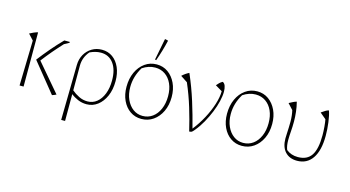

<svg xmlns="http://www.w3.org/2000/svg" viewBox="-94 -1094 3037 1666"><g transform="rotate(15 1424.5 -260.5)"><path d="M98 0 108 -406 61 -457Q77 -466 96.5 -474.5Q116 -483 134 -487V0ZM391 8 179 -254Q222 -310 270.5 -367Q319 -424 372 -478H421V-470L377 -446Q335 -401 295 -354Q255 -307 216 -256L428 -7Q420 -3 411 1Q402 5 391 8Z M524 195 532 -301Q533 -354 556.5 -395.5Q580 -437 620 -461Q660 -485 710 -485Q765 -485 806 -455.5Q847 -426 870 -373.5Q893 -321 893 -251Q893 -175 867.5 -117Q842 -59 798.5 -26Q755 7 700 7Q659 7 622.5 -8.5Q586 -24 559 -46V195ZM559 -301V-80Q588 -55 624.5 -37Q661 -19 702 -19Q749 -19 785 -48Q821 -77 841.5 -129Q862 -181 862 -250Q862 -347 820.5 -402.5Q779 -458 707 -458Q660 -458 609 -434Q559 -376 559 -301Z M1192 7Q1135 7 1091 -23.5Q1047 -54 1022 -107.5Q997 -161 997 -230Q997 -304 1023.5 -361.5Q1050 -419 1096.5 -452Q1143 -485 1202 -485Q1260 -485 1304 -453.5Q1348 -422 1373.5 -368Q1399 -314 1399 -244Q1399 -171 1372 -114.5Q1345 -58 1298.5 -25.5Q1252 7 1192 7ZM1196 -21Q1246 -21 1284.5 -49Q1323 -77 1345 -127.5Q1367 -178 1367 -243Q1367 -307 1345.5 -354.5Q1324 -402 1285.5 -428.5Q1247 -455 1196 -455Q1137 -455 1082 -418Q1029 -331 1029 -236Q1029 -173 1051 -124.5Q1073 -76 1110.5 -48.5Q1148 -21 1196 -21ZM1186 -519 1175 -522 1212 -712 1216 -716 1242 -709Q1220 -614 1186 -519Z M1623 5Q1599 -97 1568 -199Q1537 -301 1493 -403L1431 -444Q1460 -471 1493 -487Q1543 -372 1579 -257Q1615 -142 1644 -27Q1690 -85 1726.5 -153Q1763 -221 1784 -287.5Q1805 -354 1805 -406L1743 -443Q1753 -455 1765 -467Q1777 -479 1793 -487Q1810 -479 1817.5 -457.5Q1825 -436 1825 -406Q1825 -368 1813.5 -319.5Q1802 -271 1781 -219Q1760 -167 1731.5 -116Q1703 -65 1668 -23Q1652 -4 1646 0Q1640 4 1623 5Z M2095 7Q2038 7 1994 -23.5Q1950 -54 1925 -107.5Q1900 -161 1900 -230Q1900 -304 1926.5 -361.5Q1953 -419 1999.5 -452Q2046 -485 2105 -485Q2163 -485 2207 -453.5Q2251 -422 2276.5 -368Q2302 -314 2302 -244Q2302 -171 2275 -114.5Q2248 -58 2201.5 -25.5Q2155 7 2095 7ZM2099 -21Q2149 -21 2187.5 -49Q2226 -77 2248 -127.5Q2270 -178 2270 -243Q2270 -307 2248.5 -354.5Q2227 -402 2188.5 -428.5Q2150 -455 2099 -455Q2040 -455 1985 -418Q1932 -331 1932 -236Q1932 -173 1954 -124.5Q1976 -76 2013.5 -48.5Q2051 -21 2099 -21Z M2591 8Q2523 8 2484 -34.5Q2445 -77 2445 -154Q2445 -170 2446.5 -196.5Q2448 -223 2449 -252.5Q2450 -282 2450 -305Q2450 -359 2439 -406L2392 -457Q2415 -469 2427.5 -475.5Q2440 -482 2458 -487Q2469 -444 2474 -399.5Q2479 -355 2479 -314Q2479 -265 2475.5 -223Q2472 -181 2472 -146Q2472 -120 2475.5 -98.5Q2479 -77 2486 -60Q2529 -25 2590 -25Q2673 -25 2711 -82Q2749 -139 2749 -262Q2749 -300 2745.5 -340Q2742 -380 2737 -404L2682 -450Q2704 -465 2717.5 -473.5Q2731 -482 2747 -486Q2761 -447 2769 -385.5Q2777 -324 2777 -266Q2777 -133 2728.5 -62.5Q2680 8 2591 8Z"/></g></svg>

Font: Piazzolla Thin
Style: Regular
Weight: 100
Designer: Juan Pablo del Peral
Foundry: Huerta Tipografica
Version: Version 1.330